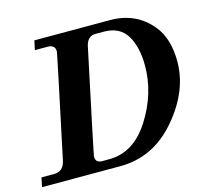

<svg xmlns="http://www.w3.org/2000/svg" viewBox="-135 -855 1065 978"><g transform="rotate(-15 398.0 -366.0)"><path d="M382.3 0H-30.3L-20 -48.8H46.9Q95.7 -48.8 107.4 -102.5Q221.7 -640.6 221.7 -648.4Q221.7 -683.6 182.1 -683.6H115.2L125.5 -732.4H523.9Q662.1 -732.4 743.7 -631.8Q801.3 -561.5 801.3 -440.4Q801.3 -285.2 679.4 -142.6Q557.6 0 382.3 0ZM336.9 -48.8Q467.3 -48.8 552 -182.6Q636.7 -316.4 636.7 -462.9Q636.7 -561 599.6 -622.3Q562.5 -683.6 479 -683.6H435.1Q392.1 -683.6 380.9 -632.8Q265.6 -89.4 265.6 -81.5Q265.6 -48.8 299.8 -48.8Z"/></g></svg>

Font: Munson
Style: Bold Italic
Weight: 700
Italic angle: -12°
Designer: Paul James MIller
Foundry: High-Logic / Made with FontCreator
Version: Version 2.10;May 5, 2019;FontCreator 11.5.0.2430 64-bit